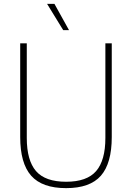

<svg xmlns="http://www.w3.org/2000/svg" viewBox="-20 -964 682 993"><path d="M322 9Q198 9 141.2 -55.2Q84.5 -119.5 84.5 -255.5V-740H118.5V-250.5Q118.5 -134.5 166.2 -79.2Q214 -24 322 -24Q429.5 -24 477.2 -79.2Q525 -134.5 525 -250.5V-740H558V-255.5Q558 -119.5 501.8 -55.2Q445.5 9 322 9ZM307 -808 223.5 -944H261.5L337 -808Z"/></svg>

Font: Encode Sans Semi Condensed Thin
Style: Regular
Weight: 100
Width: 4
Designer: Multiple Designers
Foundry: Impallari Type
Version: Version 3.000; ttfautohint (v1.8.3) -l 8 -r 50 -G 200 -x 14 